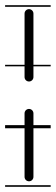

<svg xmlns="http://www.w3.org/2000/svg" viewBox="-22 -483 214 735"><path d="M72 -431V-235H-2.5V-229H72V-188C72 -178.6 79.6 -171 89 -171C98.4 -171 106 -178.6 106 -188V-229H172V-235H106V-431C106 -440.4 98.4 -448 89 -448C79.6 -448 72 -440.4 72 -431ZM106 194V8H172V-4H106V-49C106 -58.4 98.4 -66 89 -66C79.6 -66 72 -58.4 72 -49V-4H-2.5V8H72V194C72 203.4 79.6 211 89 211C98.4 211 106 203.4 106 194ZM-2.5 226V232H172V226ZM-2.5 -463V-457H172V-463Z"/></svg>

Font: LetsTraceRuled
Style: Medium
Weight: 500
Version: Version 003.000